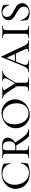

<svg xmlns="http://www.w3.org/2000/svg" viewBox="1388 -1916 539 3356"><g transform="rotate(-90 1658.0 -237.5)"><path d="M463 -451Q470 -448 472 -445Q474 -442 475 -434L485 -331Q485 -328 479.5 -327Q474 -326 473 -330Q455 -399 407.5 -432Q360 -465 290 -465Q238 -465 196 -437Q154 -409 130.5 -360.5Q107 -312 107 -251Q107 -189 131 -131.5Q155 -74 202.5 -38Q250 -2 317 -2Q378 -2 420.5 -36Q463 -70 482 -140Q482 -143 487 -143Q489 -143 491.5 -141.5Q494 -140 494 -139L481 -33Q480 -25 478 -22Q476 -19 467 -15Q390 12 307 12Q212 12 151 -26Q90 -64 63 -121Q36 -178 36 -236Q36 -304 72 -360Q108 -416 171 -448Q234 -480 311 -480Q349 -480 392.5 -472.5Q436 -465 463 -451Z M784 0Q756 0 741 -1L678 -2L619 -1Q602 0 573 0Q571 0 571 -6Q571 -12 573 -12Q606 -12 621.5 -17Q637 -22 643 -36.5Q649 -51 649 -81V-387Q649 -417 643.5 -431Q638 -445 622.5 -450.5Q607 -456 574 -456Q572 -456 572 -462Q572 -468 574 -468L620 -467Q656 -465 678 -465Q696 -465 711.5 -466Q727 -467 738 -468Q770 -471 797 -471Q862 -471 896 -446Q930 -421 930 -374Q930 -333 906 -298Q882 -263 840 -242.5Q798 -222 748 -222Q716 -222 693 -226L692 -246Q717 -239 755 -239Q817 -239 841.5 -266.5Q866 -294 866 -347Q866 -457 771 -457Q733 -457 721.5 -441Q710 -425 710 -385V-81Q710 -50 715 -36Q720 -22 735 -17Q750 -12 784 -12Q786 -12 786 -6Q786 0 784 0ZM1081 0H964Q946 0 899 -62Q852 -124 787 -232L840 -253Q898 -158 937 -107Q976 -56 1009.5 -34Q1043 -12 1081 -12Q1083 -12 1083 -6Q1083 0 1081 0Z M1095 -231Q1095 -309 1135.5 -365.5Q1176 -422 1238.5 -451Q1301 -480 1366 -480Q1436 -480 1489.5 -445.5Q1543 -411 1571.5 -356Q1600 -301 1600 -241Q1600 -174 1564 -115.5Q1528 -57 1467 -22.5Q1406 12 1334 12Q1264 12 1209.5 -21Q1155 -54 1125 -110Q1095 -166 1095 -231ZM1531 -216Q1531 -283 1507.5 -338Q1484 -393 1439 -426Q1394 -459 1332 -459Q1252 -459 1208 -405.5Q1164 -352 1164 -256Q1164 -187 1187.5 -131Q1211 -75 1255.5 -42Q1300 -9 1360 -9Q1438 -9 1484.5 -64Q1531 -119 1531 -216Z M1968 -418Q1968 -436 1957 -446Q1946 -456 1926 -456Q1924 -456 1924 -462Q1924 -468 1926 -468L1968 -467Q2000 -465 2029 -465Q2043 -465 2063 -467L2092 -468Q2095 -468 2095 -462Q2095 -456 2092 -456Q2060 -456 2028.5 -432.5Q1997 -409 1971 -366L1865 -188L1853 -196L1951 -367Q1968 -398 1968 -418ZM1618 -456Q1616 -456 1616 -462Q1616 -468 1618 -468L1650 -467Q1672 -465 1683 -465Q1713 -465 1759 -467L1809 -468Q1811 -468 1811 -462Q1811 -456 1809 -456Q1787 -456 1775 -450Q1763 -444 1763 -433Q1763 -425 1772 -411L1888 -233L1845 -189L1717 -385Q1692 -424 1670 -440Q1648 -456 1618 -456ZM1890 -237V-81Q1890 -50 1896 -36Q1902 -22 1919.5 -17Q1937 -12 1976 -12Q1979 -12 1979 -6Q1979 0 1976 0Q1945 0 1928 -1L1859 -2L1794 -1Q1775 0 1742 0Q1739 0 1739 -6Q1739 -12 1742 -12Q1780 -12 1798 -17Q1816 -22 1822.5 -36.5Q1829 -51 1829 -81V-228Z M2261 -248H2443L2450 -230H2245ZM2628 0Q2610 0 2570 -2Q2530 -4 2512 -4Q2496 -4 2470 -2Q2444 0 2430 0Q2426 0 2426 -6Q2426 -12 2430 -12Q2457 -12 2469.5 -18.5Q2482 -25 2482 -41Q2482 -55 2469 -84L2317 -412L2343 -434L2218 -123Q2202 -85 2202 -60Q2202 -34 2220 -23Q2238 -12 2275 -12Q2280 -12 2280 -6Q2280 0 2275 0Q2260 0 2234 -2Q2206 -4 2182 -4Q2157 -4 2123 -2Q2093 0 2075 0Q2070 0 2070 -6Q2070 -12 2075 -12Q2106 -12 2124 -20.5Q2142 -29 2157.5 -54Q2173 -79 2195 -132L2339 -483Q2341 -487 2345 -487Q2349 -487 2350 -483L2511 -137Q2537 -81 2552.5 -56Q2568 -31 2584.5 -21.5Q2601 -12 2628 -12Q2632 -12 2632 -6Q2632 0 2628 0Z M2884 -12Q2886 -12 2886 -6Q2886 0 2884 0Q2856 0 2840 -1L2777 -2L2718 -1Q2701 0 2672 0Q2670 0 2670 -6Q2670 -12 2672 -12Q2706 -12 2721 -17Q2736 -22 2741.5 -36Q2747 -50 2747 -81V-387Q2747 -417 2741.5 -431Q2736 -445 2720.5 -450.5Q2705 -456 2672 -456Q2670 -456 2670 -462Q2670 -468 2672 -468L2718 -467Q2754 -465 2777 -465Q2803 -465 2841 -467L2884 -468Q2886 -468 2886 -462Q2886 -456 2884 -456Q2852 -456 2836 -450Q2820 -444 2814.5 -429.5Q2809 -415 2809 -385V-81Q2809 -50 2814.5 -36Q2820 -22 2835 -17Q2850 -12 2884 -12Z M3157 -262Q3198 -241 3222.5 -224Q3247 -207 3264 -182Q3281 -157 3281 -122Q3281 -85 3260.5 -54.5Q3240 -24 3202 -6Q3164 12 3113 12Q3042 12 2993 -23Q2988 -25 2986.5 -29Q2985 -33 2984 -42L2974 -141Q2973 -145 2978.5 -146Q2984 -147 2986 -143Q3000 -85 3041.5 -44.5Q3083 -4 3134 -4Q3169 -4 3194.5 -24.5Q3220 -45 3220 -88Q3220 -134 3190 -163Q3160 -192 3103 -222Q3063 -244 3039.5 -260.5Q3016 -277 3000 -301Q2984 -325 2984 -359Q2984 -416 3028 -448Q3072 -480 3135 -480Q3186 -480 3235 -457Q3244 -452 3246.5 -449Q3249 -446 3250 -440L3256 -353Q3256 -349 3250.5 -348Q3245 -347 3244 -351Q3239 -376 3221.5 -402.5Q3204 -429 3177 -447Q3150 -465 3117 -465Q3081 -465 3061 -443Q3041 -421 3041 -387Q3041 -344 3070 -317.5Q3099 -291 3157 -262Z"/></g></svg>

Font: Cormorant SC
Style: Regular
Weight: 400
Designer: Christian Thalmann (Catharsis Fonts)
Foundry: Catharsis Fonts
Version: Version 4.000